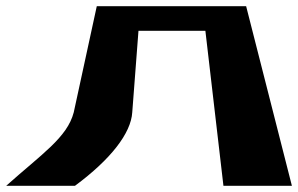

<svg xmlns="http://www.w3.org/2000/svg" viewBox="-40 -597 958 617"><path d="M385 -236 405 -498H620L678 0H898L751 -577H611H412H271L197 -236C176 -155 94 -102 -20 0H201C316 -85 381 -169 385 -236Z"/></svg>

Font: Hussar Milosc
Style: Bold
Weight: 700
Foundry: Cannot Into Space Fonts
Version: Version 1.02